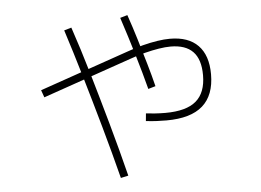

<svg xmlns="http://www.w3.org/2000/svg" viewBox="-49 -694 1099 810"><g transform="rotate(-5 500.0 -289.0)"><path d="M644 -173Q626 -173 603 -174Q580 -175 557 -178L560 -210Q577 -208 598.5 -206.5Q620 -205 642 -205Q731 -205 772.5 -240.5Q814 -276 814 -350Q814 -417 782.5 -449.5Q751 -482 688 -482Q666 -482 638 -477.5Q610 -473 578.5 -465Q547 -457 514 -445L139 -315L128 -346L503 -476Q539 -489 572 -497.5Q605 -506 634.5 -510.5Q664 -515 688 -515Q766 -515 807 -473Q848 -431 848 -351Q848 -262 797.5 -217.5Q747 -173 644 -173ZM431 52Q403 -58 371.5 -170Q340 -282 308.5 -389Q277 -496 247 -589L278 -598Q309 -507 340.5 -399.5Q372 -292 403.5 -179.5Q435 -67 463 45ZM579 -312Q562 -378 538 -458.5Q514 -539 487 -621L518 -630Q536 -578 552.5 -523.5Q569 -469 584 -417.5Q599 -366 610 -321Z"/></g></svg>

Font: M PLUS 1 Thin ExtraLight
Style: Regular
Weight: 250
Version: Version 1.001